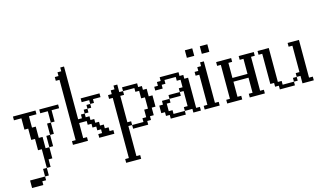

<svg xmlns="http://www.w3.org/2000/svg" viewBox="-80 -747 2062 1201"><g transform="rotate(-15 950.5 -146.5)"><path d="M0 194.8V146H97.2V170.4H72.8V194.8ZM97.2 146V97.2H121.6V146ZM170.4 -23.9V-97.2H194.8V-23.9ZM194.8 -97.2V-170.4H219.2V-97.2ZM121.6 97.2V-23.9H97.2V-97.2H72.8V-170.4H48.3V-243.7H0V-268.1H146V-243.7H97.2V-170.4H121.6V-97.2H146V-23.9H170.4V48.3H146V97.2ZM219.2 -170.4V-243.7H170.4V-268.1H292.5V-243.7H243.7V-170.4Z M438.5 -170.4V-194.8H462.9V-170.4ZM462.9 -194.8V-219.2H487.3V-194.8ZM487.3 -219.2V-243.7H438.5V-268.1H560.5V-243.7H511.7V-219.2ZM316.9 0V-23.9H340.8V-414.6H316.9V-439H340.8V-463.4H365.2V-487.8H389.6V-146H414.1V-170.4H438.5V-146H462.9V-121.6H487.3V-97.2H511.7V-72.8H536.1V-48.3H560.5V-23.9H585V0H487.3V-23.9H511.7V-48.3H487.3V-72.8H462.9V-97.2H438.5V-121.6H389.6V-23.9H414.1V0Z M706.5 0V-23.9H779.8V-48.3H804.2V-97.2H828.6V-170.4H804.2V-219.2H779.8V-243.7H706.5V-268.1H804.2V-243.7H828.6V-219.2H853V-170.4H877.4V-97.2H853V-48.3H828.6V-23.9H804.2V0ZM609.4 194.8V170.4H633.3V-219.2H609.4V-243.7H633.3V-268.1H657.7V-292.5H682.1V-243.7H706.5V-219.2H682.1V-48.3H706.5V-23.9H682.1V170.4H706.5V194.8Z M950.2 0V-23.9H925.8V-48.3H901.9V-97.2H925.8V-121.6H974.6V-97.2H950.2V-48.3H974.6V-23.9H1047.9V0ZM974.6 -121.6V-146H1047.9V-121.6ZM1096.7 0V-23.9H1047.9V-48.3H1072.3V-146H1047.9V-170.4H1072.3V-219.2H1047.9V-243.7H974.6V-219.2H950.2V-194.8H901.9V-219.2H925.8V-243.7H950.2V-268.1H1072.3V-243.7H1096.7V-219.2H1121.1V-23.9H1145.5V0Z M1169.9 0V-23.9H1193.8V-219.2H1169.9V-243.7H1193.8V-268.1H1218.3V-292.5H1242.7V-23.9H1267.1V0ZM1146 -341.3V-390.1H1193.8V-341.3ZM1242.7 -341.3V-390.1H1291.5V-341.3Z M1315.9 0V-23.9H1339.8V-243.7H1315.9V-268.1H1413.1V-243.7H1388.7V-146H1486.3V-243.7H1461.9V-268.1H1559.6V-243.7H1535.2V-23.9H1559.6V0H1461.9V-23.9H1486.3V-121.6H1388.7V-23.9H1413.1V0Z M1754.4 -23.9V-48.3H1778.8V-23.9ZM1656.7 0V-23.9H1632.3V-48.3H1607.9V-243.7H1584V-268.1H1656.7V-48.3H1681.2V-23.9H1754.4V0ZM1803.2 0V-48.3H1778.8V-72.8H1803.2V-243.7H1778.8V-268.1H1852.1V-23.9H1876.5V0Z"/></g></svg>

Font: FS Mondwest Regular
Style: Regular
Weight: 400
Designer: NZWStudios2024
Foundry: https://fontstruct.com
Version: Version 1.0